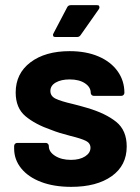

<svg xmlns="http://www.w3.org/2000/svg" viewBox="-20 -720 544 747"><path d="M257 7Q190 7 140 -12Q90 -31 62.5 -65Q35 -99 35 -142V-152Q35 -157 38.5 -160.5Q42 -164 47 -164H158Q163 -164 166.5 -160.5Q170 -157 170 -152V-151Q170 -129 194.5 -113.5Q219 -98 256 -98Q290 -98 311 -111.5Q332 -125 332 -145Q332 -163 314 -172Q296 -181 255 -191Q208 -203 181 -214Q117 -236 79 -268Q41 -300 41 -360Q41 -434 98.5 -477.5Q156 -521 251 -521Q315 -521 363 -500.5Q411 -480 437.5 -443Q464 -406 464 -359Q464 -354 460.5 -350.5Q457 -347 452 -347H345Q340 -347 336.5 -350.5Q333 -354 333 -359Q333 -381 310.5 -396Q288 -411 251 -411Q218 -411 197 -399Q176 -387 176 -366Q176 -346 196.5 -336Q217 -326 265 -315Q276 -312 290 -308.5Q304 -305 320 -300Q391 -279 432 -246Q473 -213 473 -150Q473 -76 414.5 -34.5Q356 7 257 7ZM196 -576Q189 -576 187.5 -579Q186 -582 186 -584Q186 -586 188 -590L241 -691Q245 -700 256 -700H357Q364 -700 365.5 -697Q367 -694 367 -692Q367 -689 365 -685L294 -584Q289 -576 280 -576Z"/></svg>

Font: LinhAnh
Style: Bold
Weight: 700
Designer: Jeremy Tribby
Foundry: Tribby Type
Version: Version 1.408